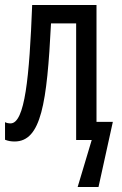

<svg xmlns="http://www.w3.org/2000/svg" viewBox="-20 -557 484 764"><path d="M364 -72V-537H108C97 -250 79 -66 22 -66C13 -66 5 -68 0 -71V-1C12 4 24 6 38 6C144 6 167 -147 183 -464H283V0H345L289 187H372L429 -72Z"/></svg>

Font: Noto Sans UI Condensed
Style: Regular
Weight: 400
Width: 3
Designer: Monotype Design Team
Foundry: Monotype Imaging Inc.
Version: Version 1.901